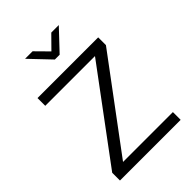

<svg xmlns="http://www.w3.org/2000/svg" viewBox="-252 -992 1103 1103"><g transform="rotate(-45 300.0 -440.0)"><path d="M547 -670H54V-607H458L54 -63V0H547V-63H142L547 -607ZM163 -880 281 -756H320L437 -880H376L300 -803L224 -880Z"/></g></svg>

Font: LT Wave Mono Light
Style: Regular
Weight: 300
Designer: Daniel Lyons
Version: Version 2.5 (Glyphs App)